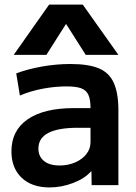

<svg xmlns="http://www.w3.org/2000/svg" viewBox="-20 -810 597 840"><path d="M197 10Q119 10 74.5 -32.5Q30 -75 30 -148Q30 -239 101 -288Q172 -337 303 -337H376Q376 -375 366.5 -395.5Q357 -416 334.5 -424Q312 -432 271 -432Q221 -432 167.5 -422Q114 -412 67 -392L51 -489Q102 -508 164 -519Q226 -530 288 -530Q367 -530 412.5 -511Q458 -492 478 -447Q498 -402 498 -328V0H381L380 -60H378Q351 -29 300 -9.5Q249 10 197 10ZM241 -86Q278 -86 309 -99.5Q340 -113 358 -136Q376 -159 376 -188V-251H321Q235 -251 191.5 -228.5Q148 -206 148 -160Q148 -126 172 -106Q196 -86 241 -86ZM40 -570 195 -790H342L498 -570H355L270 -704H268L183 -570Z"/></svg>

Font: M PLUS 1 SemiBold
Style: Regular
Weight: 600
Designer: Coji Morishita
Foundry: UNDERFOREST DESIGN
Version: Version 1.001